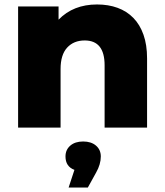

<svg xmlns="http://www.w3.org/2000/svg" viewBox="-20 -571 736 859"><path d="M638 -310V0H448V-279Q448 -390 359 -390Q310 -390 280.5 -358Q251 -326 251 -262V0H61V-542H242V-483Q308 -551 414 -551Q465 -551 506 -536Q547 -521 576.5 -491Q606 -461 622 -415.5Q638 -370 638 -310ZM431 129Q431 164 410 201L373 268H287L313 189Q273 174 273 129Q273 99 294.5 80.5Q316 62 352 62Q388 62 409.5 80.5Q431 99 431 129Z"/></svg>

Font: CMG Sans ExtraBold
Style: Regular
Weight: 800
Designer: Julieta Ulanovsky
Foundry: Julieta Ulanovsky
Version: Version 7.200